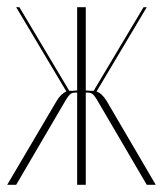

<svg xmlns="http://www.w3.org/2000/svg" viewBox="-25 -516 454 535"><path d="M244 -240Q239 -248 234 -253Q229 -258 218 -258H214V-1H190V-258H186Q175 -258 170 -253Q165 -248 160 -240L20 -1H-5L133 -235Q145 -255 160 -261L20 -496H29L168 -263H178L190 -264V-496H214V-264L227 -263H236L375 -496H384L244 -261Q259 -256 272 -235L409 -1H384Z"/></svg>

Font: Moniqa Thin Display
Style: Regular
Weight: 100
Designer: Rajesh Rajput
Foundry: Rajesh Rajput
Version: Version 1.000